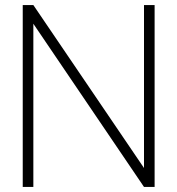

<svg xmlns="http://www.w3.org/2000/svg" viewBox="-20 -740 702 760"><path d="M70 0V-720H112L550 -75V-720H592V0H550L112 -646V0Z"/></svg>

Font: Hauora
Style: Regular
Weight: 400
Designer: Wayne Shih
Foundry: WCYS
Version: Version 1.001